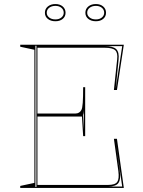

<svg xmlns="http://www.w3.org/2000/svg" viewBox="-20 -929 707 949"><path d="M80 0V-10L150 -25V-683L80 -698V-708H592L558 -484H543L559 -635Q563 -668 549.5 -680.5Q536 -693 498 -693H165V-368H354Q363 -368 370.5 -372.5Q378 -377 382 -385Q387 -393 389 -421Q391 -449 391 -498H401V-256H391L385 -353H165V-15H515Q549 -15 559.5 -30Q570 -45 565 -83L543 -243H558L592 0ZM155 -5H160V-703H155ZM390 -360 394 -288V-388Q394 -384 393.5 -379Q393 -374 392.5 -369.5Q392 -365 390 -360ZM515 -7H584L551 -236L572 -84Q578 -43 565.5 -25Q553 -7 515 -7ZM552 -491 584 -701H498Q539 -701 554.5 -686Q570 -671 566 -634ZM454 -909Q476 -909 490 -897Q504 -885 504 -866Q504 -847 490 -835.5Q476 -824 454 -824Q431 -824 416.5 -835.5Q402 -847 402 -866Q402 -885 416.5 -897Q431 -909 454 -909ZM454 -833Q472 -833 483.5 -842.5Q495 -852 495 -866Q495 -881 483.5 -890.5Q472 -900 454 -900Q435 -900 423 -890.5Q411 -881 411 -866Q411 -852 423 -842.5Q435 -833 454 -833ZM254 -909Q276 -909 290 -897Q304 -885 304 -866Q304 -847 290 -835.5Q276 -824 254 -824Q231 -824 216.5 -835.5Q202 -847 202 -866Q202 -885 216.5 -897Q231 -909 254 -909ZM254 -833Q272 -833 283.5 -842.5Q295 -852 295 -866Q295 -881 283.5 -890.5Q272 -900 254 -900Q235 -900 223 -890.5Q211 -881 211 -866Q211 -852 223 -842.5Q235 -833 254 -833Z"/></svg>

Font: Kalnia Glaze Thin
Style: Regular
Weight: 100
Designer: Frida Medrano
Foundry: Frida Medrano
Version: Version 1.110